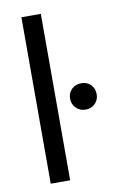

<svg xmlns="http://www.w3.org/2000/svg" viewBox="-83 -769 524 818"><g transform="rotate(-10 179.0 -360.0)"><path d="M69 0V-720H153V0ZM271 -285Q246 -285 229.5 -301.5Q213 -318 213 -342Q213 -367 229.5 -383Q246 -399 271 -399Q296 -399 312 -383Q328 -367 328 -342Q328 -318 312 -301.5Q296 -285 271 -285Z"/></g></svg>

Font: DM Sans 24pt
Style: Regular
Weight: 400
Designer: Colophon Foundry, Jonny Pinhorn
Foundry: Colophon Foundry
Version: Version 4.004;gftools[0.9.30]